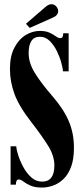

<svg xmlns="http://www.w3.org/2000/svg" viewBox="-20 -854 386 888"><path d="M175 13.5Q140.5 13.5 120 4Q99.5 -5.5 87.8 -14.8Q76 -24 66.5 -24Q53.5 -24 53.5 0H29V-177.5H55Q55.5 -165 63.5 -138.5Q71.5 -112 86.8 -83.2Q102 -54.5 124 -34.2Q146 -14 175 -14Q231.5 -14 231.5 -89Q231.5 -133.5 201.8 -181Q172 -228.5 125 -289Q67 -363.5 46.5 -420.5Q26 -477.5 26 -534.5Q26 -595 46.8 -634Q67.5 -673 99 -692Q130.5 -711 164 -711Q191.5 -711 209.2 -702.8Q227 -694.5 238.5 -686Q250 -677.5 259 -677.5Q265.5 -677.5 268.8 -682.2Q272 -687 272.5 -700H297.5V-524H271.5Q270.5 -538.5 263.2 -565Q256 -591.5 242.5 -618.8Q229 -646 209.5 -665Q190 -684 164.5 -684Q112.5 -684 112.5 -608Q112.5 -563 141.2 -516.5Q170 -470 221 -411Q273 -351.5 297.5 -295Q322 -238.5 322 -171Q322 -116 308 -80.2Q294 -44.5 271.5 -24Q249 -3.5 223.5 5Q198 13.5 175 13.5ZM117.5 -725 100 -744 190.5 -822Q205 -834.5 218 -834.5Q235.5 -834.5 245 -817.5Q249 -810.5 249 -803Q249 -782 222 -771.5Z"/></svg>

Font: Imbue 50pt ExtraBold
Style: Regular
Weight: 800
Designer: Tyler Finck
Foundry: Etcetera Type Company
Version: Version 1.102; ttfautohint (v1.8.3)